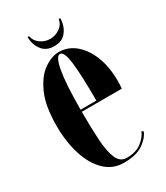

<svg xmlns="http://www.w3.org/2000/svg" viewBox="-167 -718 691 801"><g transform="rotate(-30 178.0 -318.0)"><path d="M188.5 10Q135 10 97.5 -26.5Q60 -63 40.5 -125Q21 -187 21 -263.5Q21 -358.5 46.8 -416.2Q72.5 -474 110.2 -500.2Q148 -526.5 183 -526.5Q226 -526.5 260.8 -497.8Q295.5 -469 315.8 -418Q336 -367 336 -299.5Q336 -280.5 334.5 -262.5H141.5Q141.5 -183.5 145.2 -125Q149 -66.5 163.2 -34.2Q177.5 -2 208.5 -2Q253.5 -2 280.2 -22.8Q307 -43.5 316.5 -68L324.5 -62Q312.5 -33.5 279.8 -11.8Q247 10 188.5 10ZM183 -517Q164 -517 153 -457.5Q142 -398 141.5 -272.5H217.5Q217.5 -393 210.2 -455Q203 -517 183 -517ZM180 -556.5Q141 -556.5 121.2 -583.5Q101.5 -610.5 101.5 -645.5H109Q112.5 -622 133.5 -606.8Q154.5 -591.5 180 -591.5Q206.5 -591.5 227.5 -606.8Q248.5 -622 251.5 -645.5H259Q259 -610.5 239.2 -583.5Q219.5 -556.5 180 -556.5Z"/></g></svg>

Font: Imbue 100pt
Style: Bold
Weight: 700
Designer: Tyler Finck
Foundry: Etcetera Type Company
Version: Version 1.102; ttfautohint (v1.8.3)